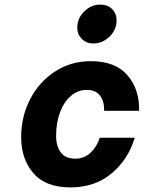

<svg xmlns="http://www.w3.org/2000/svg" viewBox="-20 -806 625 835"><path d="M72 -209Q72 -299 111 -374.5Q150 -450 219 -495Q288 -540 375 -540Q481 -540 534 -479Q587 -418 585 -324H433Q434 -365 415 -390Q396 -415 357 -415Q319 -415 288.5 -389Q258 -363 241 -317.5Q224 -272 224 -215Q224 -171 244 -143.5Q264 -116 308 -116Q346 -116 373.5 -141.5Q401 -167 414 -207H566Q538 -113 465.5 -52Q393 9 286 9Q178 9 125 -53Q72 -115 72 -209ZM316 -686Q316 -726 346 -756Q376 -786 416 -786Q448 -786 467.5 -766.5Q487 -747 487 -717Q487 -677 456.5 -647Q426 -617 386 -617Q355 -617 335.5 -637Q316 -657 316 -686Z"/></svg>

Font: Be Vietnam ExtraBold
Style: Italic
Weight: 800
Italic angle: -9.778°
Designer: Gabriel Lam
Foundry: TypeRant
Version: Version 3.000